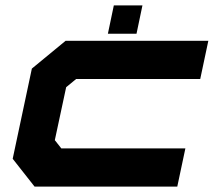

<svg xmlns="http://www.w3.org/2000/svg" viewBox="-20 -691 826 711"><path d="M108 0 27 -103 98 -437 223 -540H751.5L721.5 -398.5H262L225 -368L183 -172L207 -141.5H666.5L636.5 0ZM379.5 -566 401.5 -671H507.5L485.5 -566Z"/></svg>

Font: Tourney Expanded Black
Style: Italic
Weight: 900
Width: 7
Italic angle: -12°
Designer: Tyler Finck
Foundry: Etcetera Type Co
Version: Version 1.010; ttfautohint (v1.8.3)